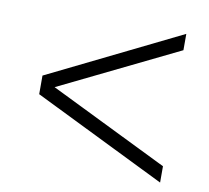

<svg xmlns="http://www.w3.org/2000/svg" viewBox="-64 -630 719 660"><g transform="rotate(10 296.0 -299.5)"><path d="M73 -332 535 -559V-502L121 -300L535 -97V-40L73 -267Z"/></g></svg>

Font: Human Sans Light
Style: Regular
Weight: 300
Designer: Tim Radville
Foundry: Continuum
Version: Version 1.000;FEAKit 1.0